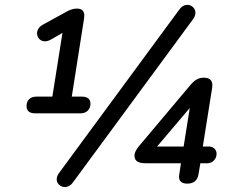

<svg xmlns="http://www.w3.org/2000/svg" viewBox="-20 -743 940 781"><path d="M123 -282H308C333 -282 348 -299 348 -321C348 -340 336 -350 312 -350H272L322 -668C324 -681 326 -708 293 -708C274 -708 260 -701 248 -694L155 -643C107 -618 137 -555 185 -581L234 -609L193 -350H128C102 -350 88 -334 88 -312C88 -292 100 -282 123 -282ZM276 0 766 -666C797 -709 740 -747 710 -705L220 -39C188 4 246 41 276 0ZM742 4C767 4 783 -9 787 -32L795 -79H824C846 -79 861 -98 861 -117C861 -136 846 -147 831 -147H805L843 -386C847 -413 836 -427 809 -427C783 -427 769 -413 756 -399L544 -147C535 -136 527 -123 527 -109C527 -86 547 -79 571 -79H716L709 -32C705 -7 718 4 742 4ZM727 -147H619L752 -304Z"/></svg>

Font: SN Pro Medium
Style: Italic
Weight: 400
Italic angle: -9°
Designer: Tobias Whetton
Foundry: Supernotes
Version: Version 1.001;Glyphs 3.2 (3249)